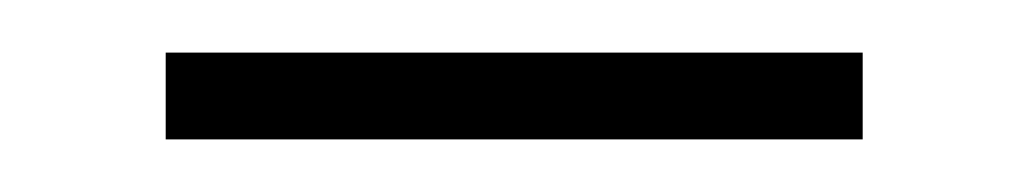

<svg xmlns="http://www.w3.org/2000/svg" viewBox="-20 -707 390 73"><path d="M43 -687H308V-654H43Z"/></svg>

Font: TypoPRO Montserrat
Style: Regular
Weight: 275
Designer: Julieta Ulanovsky
Foundry: Julieta Ulanovsky
Version: Version 6.001